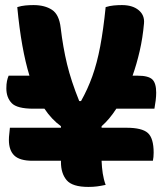

<svg xmlns="http://www.w3.org/2000/svg" viewBox="-20 -728 640 756"><path d="M14 -430H96Q80 -482 68 -549Q56 -616 48 -700Q64 -705 80 -706.5Q96 -708 112 -708Q156 -708 184.5 -689.5Q213 -671 219 -618Q228 -542 244 -475.5Q260 -409 292 -330H299Q325 -376 343.5 -427.5Q362 -479 374.5 -545Q387 -611 396 -700Q412 -705 428 -706.5Q444 -708 460 -708Q502 -708 526 -688Q550 -668 547 -636Q542 -579 530 -527Q518 -475 502 -430H522Q564 -430 579.5 -415.5Q595 -401 595 -363Q595 -349 593 -332.5Q591 -316 588 -300H438Q411 -258 380 -231V-225H478Q539 -225 562 -204.5Q585 -184 585 -127Q585 -109 582 -95H380Q381 -69 384.5 -45.5Q388 -22 396 0Q377 4 362 6Q347 8 328 8Q265 8 242.5 -18.5Q220 -45 220 -90V-95H108Q58 -95 36.5 -115.5Q15 -136 15 -177Q15 -189 16.5 -200Q18 -211 19 -225H220V-231Q183 -258 155 -300H112Q47 -300 26 -322Q5 -344 5 -380Q5 -397 7.5 -409Q10 -421 14 -430Z"/></svg>

Font: Recursive Mn Csl St XBd
Style: Regular
Weight: 800
Monospace: yes
Version: Version 1.079;hotconv 1.0.112;makeotfexe 2.5.65598; ttfautoh